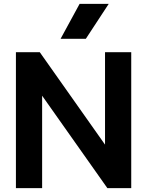

<svg xmlns="http://www.w3.org/2000/svg" viewBox="-20 -969 758 989"><path d="M62 -700H185L521 -224V-700H656V0H533L197 -476V0H62ZM390 -949H540L422 -769H292Z"/></svg>

Font: Stavian Bold
Style: Bold
Weight: 700
Version: Version 1.000; ttfautohint (v1.6)